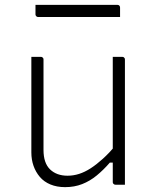

<svg xmlns="http://www.w3.org/2000/svg" viewBox="-20 -760 640 790"><path d="M148 -526Q152 -526 154 -524.5Q156 -523 157.5 -521Q159 -519 159 -515Q159 -469 159 -422.5Q159 -376 159 -329.5Q159 -283 159 -236.5Q159 -190 159 -143Q159 -89 186 -63Q213 -37 258 -37Q282 -37 305.5 -44.5Q329 -52 353 -67.5Q377 -83 403 -106.5Q429 -130 457 -163V-91H432Q406 -61 378 -38Q350 -15 318 -2.5Q286 10 248 10Q214 10 187.5 -1Q161 -12 144 -32Q127 -52 118 -77.5Q109 -103 109 -133Q109 -178 109 -222.5Q109 -267 109 -312Q109 -357 109 -401Q109 -433 109 -464Q109 -495 109 -526Q119 -526 128.5 -526Q138 -526 148 -526ZM483 -526Q487 -526 489 -524.5Q491 -523 492.5 -521Q494 -519 494 -515Q494 -446 494 -377Q494 -308 494 -238.5Q494 -169 494 -100Q494 -76 494 -56.5Q494 -37 494 -22.5Q494 -8 494 0Q488 0 481.5 0Q475 0 468.5 0Q462 0 455 0Q452 0 449.5 -1.5Q447 -3 445.5 -5Q444 -7 444 -11Q444 -97 444 -183Q444 -269 444 -355Q444 -441 444 -526Q451 -526 457.5 -526Q464 -526 470.5 -526Q477 -526 483 -526ZM126 -740H463Q468 -740 471 -737Q474 -734 474 -729Q474 -723 474 -716.5Q474 -710 474 -703.5Q474 -697 474 -690H137Q134 -690 131.5 -691.5Q129 -693 127.5 -695.5Q126 -698 126 -701Q126 -708 126 -714.5Q126 -721 126 -727.5Q126 -734 126 -740Z"/></svg>

Font: Recursive Sans Linear Light
Style: Regular
Weight: 300
Version: Version 1.085